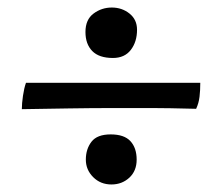

<svg xmlns="http://www.w3.org/2000/svg" viewBox="-20 -518 590 510"><path d="M38 -228Q38 -243 41 -263.5Q44 -284 49 -298H512Q512 -278 510 -261Q508 -244 501 -229Q461 -230 433.5 -230.5Q406 -231 384.5 -231Q363 -231 340 -231Q317 -231 285 -231Q221 -231 162.5 -230Q104 -229 38 -228ZM276 -28Q247 -28 227.5 -47.5Q208 -67 208 -94Q208 -122 223 -141.5Q238 -161 274 -161Q310 -161 326.5 -143Q343 -125 343 -94Q343 -64 323.5 -46Q304 -28 276 -28ZM280 -364Q243 -364 225 -382.5Q207 -401 207 -433Q207 -466 228.5 -482Q250 -498 277 -498Q304 -498 324 -482Q344 -466 344 -439Q344 -407 327.5 -385.5Q311 -364 280 -364Z"/></svg>

Font: Vollkorn
Style: Bold
Weight: 700
Designer: Friedrich Althausen
Foundry: Friedrich Althausen
Version: Version 5.000